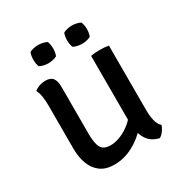

<svg xmlns="http://www.w3.org/2000/svg" viewBox="-159 -783 864 910"><g transform="rotate(-30 273.5 -328.0)"><path d="M465.5 -139.5Q465.5 -110 471.2 -83.8Q477 -57.5 493.5 -42.5Q489.5 -29.5 479 -14.8Q468.5 0 455.5 7.5Q408.5 -3 388.2 -39.8Q368 -76.5 368 -123V-493Q388 -497 416.5 -497Q444.5 -497 465.5 -493ZM75.5 -389.5Q75.5 -415.5 72.2 -438.5Q69 -461.5 60 -478.5Q70.5 -488 87 -493.8Q103.5 -499.5 121.5 -499.5Q149.5 -499.5 161.2 -483.8Q173 -468 173 -437V-178.5Q173 -126.5 186.2 -103Q199.5 -79.5 237.5 -79.5Q263.5 -79.5 293.5 -91.8Q323.5 -104 350.2 -126.5Q377 -149 393 -178.5V-83.5Q360 -44.5 310.8 -17.8Q261.5 9 207 9Q160.5 9 131.5 -12.8Q102.5 -34.5 89 -71.5Q75.5 -108.5 75.5 -153.5ZM121.5 -613.5Q121.5 -623 123.2 -633.8Q125 -644.5 128.5 -652.5Q137 -657.5 150.8 -660.5Q164.5 -663.5 175.5 -663.5Q187 -663.5 200.8 -660.5Q214.5 -657.5 223 -652.5Q226.5 -644.5 228.2 -633.8Q230 -623 230 -613.5Q230 -604 228.2 -593.2Q226.5 -582.5 223 -574.5Q214.5 -569.5 200.8 -566.5Q187 -563.5 175.5 -563.5Q164.5 -563.5 150.8 -566.5Q137 -569.5 128.5 -574.5Q125 -582.5 123.2 -593.2Q121.5 -604 121.5 -613.5ZM306 -613.5Q306 -623 307.8 -633.8Q309.5 -644.5 313 -652.5Q321.5 -657.5 335.2 -660.5Q349 -663.5 360.5 -663.5Q372 -663.5 385.5 -660.5Q399 -657.5 407.5 -652.5Q411 -644.5 412.8 -633.8Q414.5 -623 414.5 -613.5Q414.5 -604 412.8 -593.2Q411 -582.5 407.5 -574.5Q399 -569.5 385.5 -566.5Q372 -563.5 360.5 -563.5Q349 -563.5 335.2 -566.5Q321.5 -569.5 313 -574.5Q309.5 -582.5 307.8 -593.2Q306 -604 306 -613.5Z"/></g></svg>

Font: Signika Negative Light
Style: Regular
Weight: 400
Version: Version 2.001